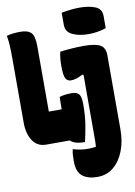

<svg xmlns="http://www.w3.org/2000/svg" viewBox="-109 -861 827 1179"><g transform="rotate(-10 304.5 -271.5)"><path d="M359 -781Q385 -786 415 -789.5Q445 -793 471 -793Q530 -793 569.5 -777Q609 -761 609 -717V-641Q584 -632 555.5 -627.5Q527 -623 501 -623Q440 -623 399.5 -642.5Q359 -662 359 -705ZM125 0Q70 0 41 -44Q12 -88 12 -156V-570Q12 -608 10 -640Q8 -672 3 -700Q40 -710 88 -710Q135 -710 155.5 -689Q176 -668 176 -603V-197H256Q256 -233 257 -274Q287 -284 335 -284Q364 -284 378 -268.5Q392 -253 392 -207Q392 -133 382.5 -76Q373 -19 362 26Q297 26 272 0ZM459 -557Q528 -557 559 -540Q590 -523 590 -475V-10Q590 61 567 120.5Q544 180 502 215Q460 250 402 250Q366 250 342 241.5Q318 233 304 220Q289 205 281.5 183.5Q274 162 274 128Q274 108 275 92Q276 76 280 57H286Q309 64 330 67Q351 70 377 70Q391 70 402.5 68.5Q414 67 423 66Q425 47 425 14.5Q425 -18 425 -50V-381L419 -385Q393 -372 376.5 -367Q360 -362 344 -362Q320 -362 310 -383Q300 -404 300 -457Q300 -486 302.5 -508.5Q305 -531 309 -547Q350 -552 385 -554.5Q420 -557 459 -557Z"/></g></svg>

Font: Recursive Mn Csl St Blk
Style: Regular
Weight: 900
Monospace: yes
Version: Version 1.079;hotconv 1.0.112;makeotfexe 2.5.65598; ttfautoh